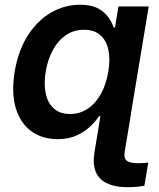

<svg xmlns="http://www.w3.org/2000/svg" viewBox="-20 -568 659 798"><path d="M511.2 210Q430.7 210 395.8 173.6Q360.8 137.2 372.6 65.4L399.4 -97.7H524.9L498 64.5Q493.7 89.4 506.8 99.9Q520 110.4 554.2 110.4Q564 110.4 575 109.6Q585.9 108.9 596.2 107.9L580.1 204.1Q567.4 206.5 549.6 208.3Q531.7 210 511.2 210ZM219.7 10.3Q154.8 10.3 109.4 -23.2Q64 -56.6 45.4 -119.4Q26.9 -182.1 41 -270Q56.2 -359.4 96.2 -421.4Q136.2 -483.4 192.6 -515.9Q249 -548.3 312.5 -548.3Q358.4 -548.3 386.5 -533.4Q414.6 -518.6 430.2 -496.6Q445.8 -474.6 452.6 -453.6H458L472.2 -541H598.1L508.3 0H384.3L398.4 -85H391.6Q377 -63 353.8 -41.3Q330.6 -19.5 297.6 -4.6Q264.6 10.3 219.7 10.3ZM271 -94.2Q312.5 -94.2 345.2 -116.5Q377.9 -138.7 399.7 -178.2Q421.4 -217.8 430.2 -270.5Q439 -323.2 430.2 -362.3Q421.4 -401.4 396 -422.9Q370.6 -444.3 329.1 -444.3Q286.6 -444.3 253.9 -421.9Q221.2 -399.4 200 -360.4Q178.7 -321.3 169.9 -270.5Q161.6 -219.2 170.2 -179.2Q178.7 -139.2 204.1 -116.7Q229.5 -94.2 271 -94.2Z"/></svg>

Font: Inter 17pt SemiBold
Style: Italic
Weight: 600
Italic angle: -9.3988°
Version: Version 4.001;git-66647c0bb